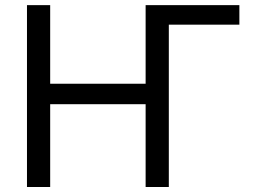

<svg xmlns="http://www.w3.org/2000/svg" viewBox="-20 -748 1025 768"><path d="M937.5 -649.4H627.9L565.4 -727.5H937.5ZM87.9 -727.5H180.7V-413.1H562.5V-727.5H655.3V0H562.5V-331.1H180.7V0H87.9Z"/></svg>

Font: Inter RS Variable
Style: Regular
Weight: 400
Designer: Rasmus Andersson (customised by Maria Ramos and Noel Pretorius)
Foundry: rsms
Version: Version 3.001;Glyphs 3.2.3 (3260)